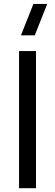

<svg xmlns="http://www.w3.org/2000/svg" viewBox="-20 -988 289 1008"><path d="M162.5 -802.5H90L155.5 -967.5H228ZM80 0V-720H169V0Z"/></svg>

Font: Manrope ExtraLight Medium
Style: Regular
Weight: 500
Version: Version 4.504